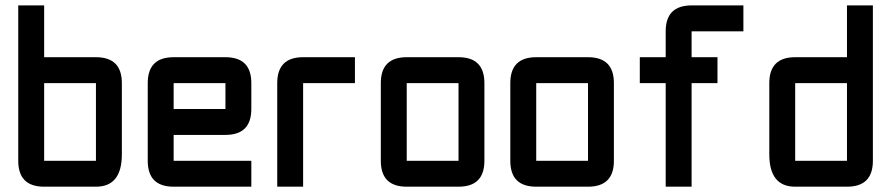

<svg xmlns="http://www.w3.org/2000/svg" viewBox="-20 -704 3360 724"><path d="M48.8 -683.6H146.5V-488.3H341.8Q439.5 -488.3 439.5 -390.6V-122.1Q439.5 0 341.8 0H146.5Q48.8 0 48.8 -97.7ZM341.8 -390.6H146.5V-97.7H341.8Z M634.8 -488.3H830.1Q927.7 -488.3 927.7 -390.6V-293Q927.7 -195.3 830.1 -195.3H634.8V-97.7H927.7V0H634.8Q537.1 0 537.1 -97.7V-390.6Q537.1 -488.3 634.8 -488.3ZM830.1 -390.6H634.8V-293H830.1Z M1123 -488.3H1318.4V-390.6H1123V0H1025.4V-390.6Q1025.4 -488.3 1123 -488.3Z M1709 0H1513.7Q1416 0 1416 -97.7V-390.6Q1416 -488.3 1513.7 -488.3H1709Q1806.6 -488.3 1806.6 -390.6V-97.7Q1806.6 0 1709 0ZM1709 -97.7V-390.6H1513.7V-97.7Z M2197.3 0H2002Q1904.3 0 1904.3 -97.7V-390.6Q1904.3 -488.3 2002 -488.3H2197.3Q2294.9 -488.3 2294.9 -390.6V-97.7Q2294.9 0 2197.3 0ZM2197.3 -97.7V-390.6H2002V-97.7Z M2783.2 -683.6V-585.9H2587.9V-488.3H2685.5V-390.6H2587.9V0H2490.2V-390.6H2392.6V-488.3H2490.2V-585.9Q2490.2 -683.6 2587.9 -683.6Z M3271.5 -97.7Q3271.5 0 3173.8 0H2978.5Q2880.9 0 2880.9 -122.1V-390.6Q2880.9 -488.3 2978.5 -488.3H3173.8V-683.6H3271.5ZM2978.5 -97.7H3173.8V-390.6H2978.5Z"/></svg>

Font: BabelStone Runic Beorhtnoth
Style: Regular
Weight: 400
Designer: Andrew West
Foundry: BabelStone
Version: Version 7.004;November 9, 2023